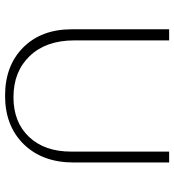

<svg xmlns="http://www.w3.org/2000/svg" viewBox="16 -714 704 777"><g transform="rotate(90 368.5 -326.0)"><path d="M99 -264V-658H144V-274Q144 -160 207 -94Q270 -28 374 -28Q475 -28 534.5 -91Q594 -154 594 -261V-658H638V-271Q638 -145 564 -69.5Q490 6 368 6Q246 6 172.5 -67.5Q99 -141 99 -264Z"/></g></svg>

Font: EauTestSC Light
Style: Regular
Weight: 300
Designer: Christian Thalmann (Catharsis Fonts)
Version: Version 0.001;PS 000.001;hotconv 1.0.88;makeotf.lib2.5.64775